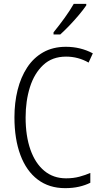

<svg xmlns="http://www.w3.org/2000/svg" viewBox="-20 -967 528 997"><path d="M323 -673Q251 -673 204.5 -629.5Q158 -586 135.5 -514.5Q113 -443 113 -357Q113 -261 138 -190Q163 -119 210 -80Q257 -41 323 -41Q361 -41 392.5 -49.5Q424 -58 449 -69V-18Q423 -5 390.5 2.5Q358 10 318 10Q235 10 176 -34.5Q117 -79 86 -162Q55 -245 55 -358Q55 -434 71.5 -500Q88 -566 121 -616.5Q154 -667 204.5 -695.5Q255 -724 322 -724Q398 -724 462 -690L440 -642Q386 -673 323 -673ZM428 -939Q413 -917 389.5 -889Q366 -861 340 -834Q314 -807 293 -788H258V-799Q288 -836 315.5 -874Q343 -912 363 -947H428Z"/></svg>

Font: Noto Sans Lao Looped Condensed Light
Style: Regular
Weight: 300
Width: 3
Designer: Mark Frömberg, Ben Mitchell
Foundry: The Fontpad Ltd
Version: Version 1.002; ttfautohint (v1.8.4.7-5d5b)